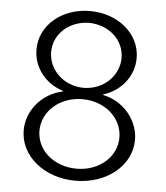

<svg xmlns="http://www.w3.org/2000/svg" viewBox="-53 -784 726 842"><g transform="rotate(5 310.0 -363.5)"><path d="M310 10C448 10 555 -78 555 -191C555 -278 489 -357 399 -375V-378C476 -401 531 -469 531 -549C531 -656 433 -737 310 -737C186 -737 90 -656 90 -549C90 -469 144 -402 221 -378V-375C130 -356 65 -278 65 -191C65 -78 172 10 310 10ZM134 -195C134 -281 211 -349 310 -349C410 -349 486 -281 486 -195C486 -110 410 -43 310 -43C210 -43 134 -110 134 -195ZM155 -544C155 -624 224 -684 310 -685C396 -684 465 -624 465 -544C465 -464 396 -399 310 -399C224 -399 155 -464 155 -544Z"/></g></svg>

Font: Wafeq Light
Style: Regular
Weight: 300
Designer: Rasmus Andersson & Azza Alameddine
Foundry: Google & TypeTogether
Version: Version 3.000;January 28, 2025;FontCreator 15.0.0.3014 64-bi